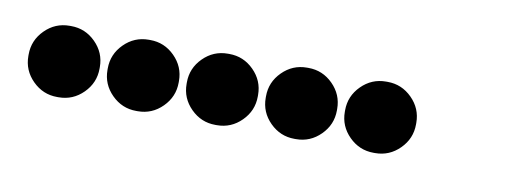

<svg xmlns="http://www.w3.org/2000/svg" viewBox="-26 -470 653 239"><g transform="rotate(10 300.0 -350.0)"><path d="M49 -395Q31 -395 18 -382Q5 -369 5 -351V-349Q5 -331 18 -318Q31 -305 49 -305H51Q69 -305 82 -318Q95 -331 95 -349V-351Q95 -369 82 -382Q69 -395 51 -395ZM149 -395Q131 -395 118 -382Q105 -369 105 -351V-349Q105 -331 118 -318Q131 -305 149 -305H151Q169 -305 182 -318Q195 -331 195 -349V-351Q195 -369 182 -382Q169 -395 151 -395ZM249 -395Q231 -395 218 -382Q205 -369 205 -351V-349Q205 -331 218 -318Q231 -305 249 -305H251Q269 -305 282 -318Q295 -331 295 -349V-351Q295 -369 282 -382Q269 -395 251 -395ZM349 -395Q331 -395 318 -382Q305 -369 305 -351V-349Q305 -331 318 -318Q331 -305 349 -305H351Q369 -305 382 -318Q395 -331 395 -349V-351Q395 -369 382 -382Q369 -395 351 -395ZM449 -395Q431 -395 418 -382Q405 -369 405 -351V-349Q405 -331 418 -318Q431 -305 449 -305H451Q469 -305 482 -318Q495 -331 495 -349V-351Q495 -369 482 -382Q469 -395 451 -395Z"/></g></svg>

Font: Doto Rounded Black
Style: Regular
Weight: 900
Monospace: yes
Version: Version 1.000